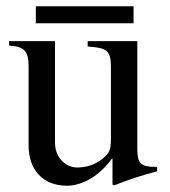

<svg xmlns="http://www.w3.org/2000/svg" viewBox="-20 -581 540 611"><path d="M405 -507V-561H94V-507ZM480 -50H474C428 -50 417 -61 417 -107V-450H259V-433C319 -429 333 -421 333 -368V-137C333 -102 326 -93 310 -79C285 -57 255 -48 226 -48C187 -48 155 -81 155 -127V-450H9V-436C57 -433 71 -419 71 -369V-118C71 -41 116 10 193 10C230 10 287 -9 336 -76H338V6L343 9C393 -11 429 -22 480 -36Z"/></svg>

Font: STIX Math
Style: Regular
Weight: 400
Designer: MicroPress Inc., with final additions and corrections provided by Coen Hoffman, Elsevier (retired)
Version: Version 1.1.0